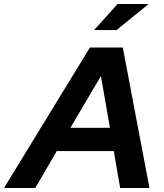

<svg xmlns="http://www.w3.org/2000/svg" viewBox="-79 -937 817 957"><path d="M-59 0 369 -700H533L666 0H520L488 -184H204L97 0ZM272 -300H469L424 -558ZM390 -787 507 -917H662L502 -787Z"/></svg>

Font: Red Hat Display ExtraBold
Style: Italic
Weight: 800
Italic angle: -12°
Designer: Pentagram, MCKL
Foundry: Pentagram, MCKL
Version: Version 1.023